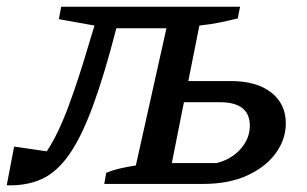

<svg xmlns="http://www.w3.org/2000/svg" viewBox="-39 -547 913 571"><path d="M-19 4 3 -111 100 -97Q133 -146 164 -229Q195 -312 228 -425L242 -471L136 -490L143 -527H675L668 -492Q642 -486 616.5 -480.5Q591 -475 554 -471L521 -306H647Q724 -306 767.5 -272Q811 -238 811 -180Q811 -133 781.5 -92Q752 -51 697 -25.5Q642 0 565 0H271L277 -33Q296 -41 317.5 -46Q339 -51 365 -55L456 -463H307Q271 -323 237 -231Q203 -139 166.5 -87Q130 -35 85 -14.5Q40 6 -19 4ZM472 -62H605Q649 -73 676.5 -104Q704 -135 704 -173Q704 -243 615 -243H508Z"/></svg>

Font: Piazzolla SC Medium
Style: Italic
Weight: 500
Italic angle: -11.3°
Designer: Juan Pablo del Peral
Foundry: Huerta Tipografica
Version: Version 1.330